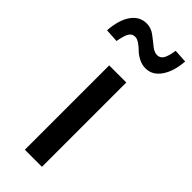

<svg xmlns="http://www.w3.org/2000/svg" viewBox="-286 -839 874 874"><g transform="rotate(45 151.0 -402.0)"><path d="M40 -645 -25 -649Q-20 -720 8 -759.5Q36 -799 81 -799Q109 -799 132.5 -781.5Q156 -764 176.5 -747Q197 -730 216 -730Q235 -730 245.5 -747Q256 -764 262 -804L327 -800Q322 -732 293.5 -691Q265 -650 221 -650Q198 -650 177 -661Q156 -672 143.5 -684.5Q131 -697 115.5 -708Q100 -719 86 -719Q67 -719 57 -702Q47 -685 40 -645ZM95 0V-543H205V0Z"/></g></svg>

Font: Martel Sans DemiBold
Style: Regular
Weight: 600
Designer: Dan Reynolds and Mathieu Réguer
Foundry: Dan Reynolds and Mathieu Réguer
Version: Version 1.001;PS 001.001;hotconv 1.0.70;makeotf.lib2.5.58329